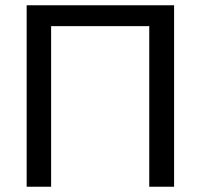

<svg xmlns="http://www.w3.org/2000/svg" viewBox="-20 -708 759 728"><path d="M640.1 0H545.9V-608.9H173.8V0H81.1V-688H640.1Z"/></svg>

Font: Libra Sans Modern
Style: Regular
Weight: 400
Foundry: Stefan Peev, Context Ltd
Version: Version 1.000